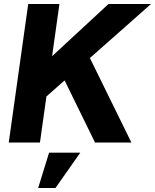

<svg xmlns="http://www.w3.org/2000/svg" viewBox="-20 -717 780 966"><path d="M180 -202 205 -400 526 -697H740ZM24 0 122 -697H279L181 0ZM458 0 294 -335 423 -444 641 0ZM172 229 227 51H384L259 229Z"/></svg>

Font: Hanken Grotesk Black
Style: Italic
Weight: 900
Italic angle: -8°
Designer: Alfredo Marco Pradil
Foundry: Hanken Design Co.
Version: Version 3.013